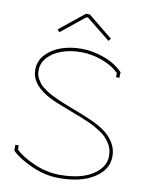

<svg xmlns="http://www.w3.org/2000/svg" viewBox="-95 -943 780 1019"><g transform="rotate(10 294.5 -433.0)"><path d="M54.2 -102.1Q88.9 -68.4 157 -38.6Q225.1 -8.8 294.9 -8.8Q408.7 -8.8 472.4 -50.3Q536.1 -91.8 536.1 -151.9Q536.1 -171.4 531.5 -188.5Q526.9 -205.6 516.8 -220.5Q506.8 -235.4 495.6 -247.8Q484.4 -260.3 466.3 -272.2Q448.2 -284.2 432.4 -293.2Q416.5 -302.2 392.8 -312.5Q369.1 -322.8 351.1 -330.1Q333 -337.4 306.2 -347.2Q210.4 -382.8 174.8 -401.4Q83.5 -449.7 72.3 -515.6Q70.8 -525.9 70.8 -536.1Q70.8 -583 103 -618.2Q135.3 -653.3 185.5 -670.7Q235.8 -688 294.9 -688Q352.5 -688 413.8 -666.5Q475.1 -645 516.1 -604L519 -602.1L518.1 -570.8H500V-594.2Q461.9 -630.9 405.5 -650.4Q349.1 -669.9 294.9 -669.9Q238.8 -669.9 192.1 -653.6Q145.5 -637.2 117.2 -606.4Q88.9 -575.7 88.9 -536.1Q88.9 -522.9 91.6 -511.2Q94.2 -499.5 100.6 -488.8Q106.9 -478 113.8 -468.8Q120.6 -459.5 132.8 -450.2Q145 -440.9 154.8 -433.8Q164.6 -426.8 181.4 -418.2Q198.2 -409.7 210.2 -404.1Q222.2 -398.4 242.7 -389.9Q263.2 -381.3 276.1 -376.5Q289.1 -371.6 312 -362.8Q410.2 -325.7 450.7 -302.7Q543.5 -249 553.2 -171.4Q554.2 -161.6 554.2 -151.9Q554.2 -83 484.1 -37.1Q414.1 8.8 294.9 8.8Q219.7 8.8 146.7 -23.7Q73.7 -56.2 38.1 -91.8L36.1 -95.2V-125H54.2ZM290 -856.9 162.1 -753.9 150.9 -767.1 284.2 -875H305.2L438 -767.1L426.8 -753.9L298.8 -856.9Z"/></g></svg>

Font: Rawengulk
Style: Light
Weight: 300
Version: Version 0.92